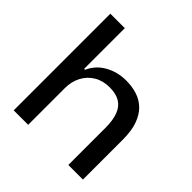

<svg xmlns="http://www.w3.org/2000/svg" viewBox="-192 -876 1024 1024"><g transform="rotate(45 319.5 -364.5)"><path d="M64 0V-729H173V-422H180Q205 -478 258.5 -507.5Q312 -537 376 -537Q422 -537 460 -524.5Q498 -512 526 -484.5Q554 -457 570 -412Q586 -367 586 -302V0H476V-281Q476 -338 461.5 -375.5Q447 -413 417 -431Q387 -449 339 -449Q289 -449 251.5 -426.5Q214 -404 193.5 -365Q173 -326 173 -276V0Z"/></g></svg>

Font: Mona Sans SemiExpanded Medium
Style: Regular
Weight: 500
Width: 6
Designer: Deni Anggara
Foundry: GitHub
Version: Version 2.000